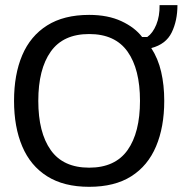

<svg xmlns="http://www.w3.org/2000/svg" viewBox="-20 -720 715 752"><path d="M329.2 11.7Q230 11.7 164.6 -29.6Q99.2 -70.8 67.1 -146.7Q35 -222.5 35 -325Q35 -428.3 67.1 -503.8Q99.2 -579.2 164.6 -620.4Q230 -661.7 329.2 -661.7Q402.5 -661.7 455.4 -637.1Q508.3 -612.5 536.7 -575H556.7Q578.3 -590 592.1 -623.3Q605.8 -656.7 605 -700H675Q675 -639.2 652.5 -592.9Q630 -546.7 572.5 -531.7Q599.2 -490.8 611.2 -438.8Q623.3 -386.7 623.3 -325Q623.3 -222.5 591.2 -146.7Q559.2 -70.8 494.2 -29.6Q429.2 11.7 329.2 11.7ZM329.2 -63.3Q430.8 -63.3 479.6 -132.1Q528.3 -200.8 528.3 -325Q528.3 -449.2 479.6 -517.9Q430.8 -586.7 329.2 -586.7Q227.5 -586.7 178.8 -517.9Q130 -449.2 130 -325Q130 -200.8 178.8 -132.1Q227.5 -63.3 329.2 -63.3Z"/></svg>

Font: Familjen Grotesk Variable
Style: Regular
Weight: 400
Designer: Anders Wikstroem, Jonas Baeckman, Matilda Gysing, Kristian Moeller
Foundry: Familjen STHLM AB
Version: Version 2.000